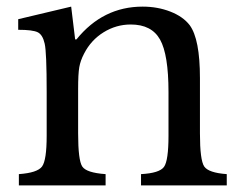

<svg xmlns="http://www.w3.org/2000/svg" viewBox="-20 -560 729 580"><path d="M216 -291V-157Q216 -76 228.5 -57Q241 -38 299 -34V0H37V-34Q93 -38 107 -57Q121 -76 121 -150V-283Q121 -402 115 -428Q109 -455 94 -462.5Q79 -470 35 -470V-502L195 -540L207 -441H211Q291 -540 411 -540Q456 -540 494.5 -525Q533 -510 553 -484Q584 -442 584 -324V-157Q584 -76 597 -57Q610 -38 665 -34V0H406V-34Q462 -37 475.5 -56Q489 -75 489 -150V-282Q489 -395 463.5 -440.5Q438 -486 375 -486Q331 -486 293 -462.5Q255 -439 234 -398Q223 -377 219.5 -357Q216 -337 216 -291Z"/></svg>

Font: Libre Baskerville
Style: Regular
Weight: 400
Designer: Pablo Impallari, Rodrigo Fuenzalida
Foundry: Pablo Impallari, Rodrigo Fuenzalida
Version: Version 1.000